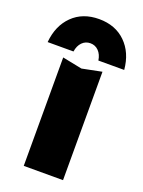

<svg xmlns="http://www.w3.org/2000/svg" viewBox="-199 -896 719 967"><g transform="rotate(20 160.0 -412.5)"><path d="M160.6 -559.9 265.9 -581V0H55.4V-581ZM160.3 -695.2Q134.2 -695.2 116.3 -676.9Q98.4 -658.6 93.7 -627H-44.7Q-36.7 -717.1 18 -770.9Q72.7 -824.7 160.3 -824.7Q247.8 -824.7 302.7 -770.9Q357.6 -717.1 365.6 -627H227.2Q222.5 -658.3 204.6 -676.7Q186.7 -695.2 160.3 -695.2Z"/></g></svg>

Font: Unbounded Variable
Style: Regular
Weight: 400
Designer: Luke Prowse, Jean-Baptiste Morizot, Fátima Lázaro, Florian Runge
Foundry: NaN
Version: Version 1.600;FEAKit 1.0